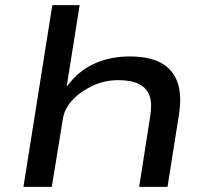

<svg xmlns="http://www.w3.org/2000/svg" viewBox="-20 -725 817 745"><path d="M71 0 183 -705H289L239 -391H241Q284 -450 346 -478Q408 -506 483 -506Q558 -506 604 -481.5Q650 -457 668 -407.5Q686 -358 675 -284L630 0H520L563 -275Q571 -325 560 -354.5Q549 -384 519 -399Q489 -414 439 -414Q386 -414 339 -392Q292 -370 261 -336.5Q230 -303 224 -264L181 0Z"/></svg>

Font: Nunito Sans 7pt Expanded Medium
Style: Italic
Weight: 500
Width: 7
Italic angle: -9°
Designer: Vernon Adams
Foundry: Vernon Adams
Version: Version 3.101;gftools[0.9.27]